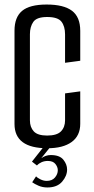

<svg xmlns="http://www.w3.org/2000/svg" viewBox="-20 -647 413 847"><path d="M189 7Q44 7 44 -100V-512Q44 -571 77.5 -599Q111 -627 186 -627Q261 -627 297.5 -599.5Q334 -572 334 -511V-379L267 -370V-495Q267 -531 251 -551.5Q235 -572 188 -572Q142 -572 127 -550.5Q112 -529 112 -496V-116Q112 -86 129 -67.5Q146 -49 188 -49Q231 -49 249 -67.5Q267 -86 267 -116V-235L334 -244V-101Q334 -48 296 -20.5Q258 7 189 7ZM189 180Q168 180 150.5 172.5Q133 165 122 157L139 131Q144 137 158 144Q172 151 186 151Q210 151 222.5 136Q235 121 235 104Q235 90 224.5 76.5Q214 63 191 63Q176 63 163.5 68.5Q151 74 143 83L121 66L173 0H203L162 51Q182 37 204 37Q243 37 259.5 57.5Q276 78 276 101Q276 129 254 154.5Q232 180 189 180Z"/></svg>

Font: Smooch Sans Medium
Style: Regular
Weight: 500
Designer: Robert E. Leuschke
Foundry: Robert E. Leuschke
Version: Version 1.010; ttfautohint (v1.8.3)